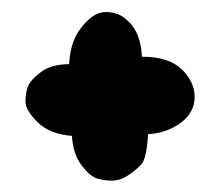

<svg xmlns="http://www.w3.org/2000/svg" viewBox="-20 -373 378 327"><path d="M97.7 -263.7Q99.6 -298.8 114.3 -320.3Q136.7 -352.5 159.7 -352.5Q182.6 -352.5 197.3 -337.9Q219.7 -318.4 221.7 -276.4Q267.6 -276.4 289.6 -254.9Q311.5 -233.4 311.5 -208Q311.5 -181.6 288.1 -164.1Q264.6 -146.5 232.4 -144.5L230.5 -125Q227.5 -101.6 221.2 -93.8Q214.8 -85.9 200.2 -75.7Q185.5 -65.4 170.9 -65.4Q156.2 -65.4 144.5 -69.3Q132.8 -73.2 118.7 -91.8Q104.5 -110.4 102.5 -141.6Q64.5 -144.5 43.9 -165Q23.4 -185.5 23.4 -199.7Q23.4 -213.9 27.3 -225.1Q31.2 -236.3 49.3 -250Q67.4 -263.7 97.7 -263.7Z"/></svg>

Font: Essays1743
Style: Medium
Weight: 500
Designer: Based on the typeface in a 1743 English translation of the essays of Montaigne.  PostScript/TrueType font designed by Jo
Version: Version 002.100